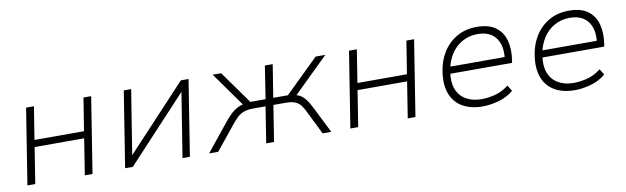

<svg xmlns="http://www.w3.org/2000/svg" viewBox="-37 -861 4007 1229"><g transform="rotate(-10 1966.0 -246.0)"><path d="M67 0 145 -492H196L162 -279H484L518 -492H568L490 0H440L477 -234H155L118 0Z M702 0 780 -492H828L761 -73H760L1151 -492H1201L1123 0H1075L1142 -420H1143L752 0Z M1248 0 1377 -160Q1406 -197 1430 -221Q1454 -245 1480 -258.5Q1506 -272 1543 -275L1521 -263L1358 -492H1413L1565 -279H1664L1697 -492H1748L1714 -279H1809L2027 -492H2090L1856 -263L1830 -276Q1863 -273 1884.5 -261.5Q1906 -250 1924 -226Q1942 -202 1962 -160L2042 0H1986L1911 -152Q1897 -182 1882.5 -199.5Q1868 -217 1846 -225.5Q1824 -234 1785 -234H1707L1670 0H1619L1656 -234H1580Q1541 -234 1516.5 -225.5Q1492 -217 1473 -199.5Q1454 -182 1430 -152L1307 0Z M2166 0 2244 -492H2295L2261 -279H2583L2617 -492H2667L2589 0H2539L2576 -234H2254L2217 0Z M3026 8Q2950 8 2897 -22Q2844 -52 2821 -109.5Q2798 -167 2809 -248Q2818 -320 2852.5 -377Q2887 -434 2943.5 -467Q3000 -500 3076 -500Q3153 -500 3197.5 -467Q3242 -434 3257 -377.5Q3272 -321 3261 -249L3258 -234H2839L2846 -279H3242L3215 -257Q3225 -317 3211.5 -361Q3198 -405 3163 -429.5Q3128 -454 3073 -454Q3017 -454 2972.5 -429Q2928 -404 2900 -361Q2872 -318 2862 -265L2859 -248Q2848 -183 2865.5 -136Q2883 -89 2925 -64Q2967 -39 3026 -39Q3068 -39 3114 -50.5Q3160 -62 3204 -96L3227 -58Q3186 -23 3131 -7.5Q3076 8 3026 8Z M3625 8Q3549 8 3496 -22Q3443 -52 3420 -109.5Q3397 -167 3408 -248Q3417 -320 3451.5 -377Q3486 -434 3542.5 -467Q3599 -500 3675 -500Q3752 -500 3796.5 -467Q3841 -434 3856 -377.5Q3871 -321 3860 -249L3857 -234H3438L3445 -279H3841L3814 -257Q3824 -317 3810.5 -361Q3797 -405 3762 -429.5Q3727 -454 3672 -454Q3616 -454 3571.5 -429Q3527 -404 3499 -361Q3471 -318 3461 -265L3458 -248Q3447 -183 3464.5 -136Q3482 -89 3524 -64Q3566 -39 3625 -39Q3667 -39 3713 -50.5Q3759 -62 3803 -96L3826 -58Q3785 -23 3730 -7.5Q3675 8 3625 8Z"/></g></svg>

Font: Nunito Sans 7pt ExtraLight
Style: Italic
Weight: 250
Italic angle: -9°
Designer: Vernon Adams
Foundry: Vernon Adams
Version: Version 3.101;gftools[0.9.27]